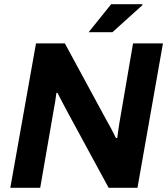

<svg xmlns="http://www.w3.org/2000/svg" viewBox="-20 -892 794 912"><path d="M29 0 151 -686H288L488 -317Q495 -306 502.5 -291.5Q510 -277 517.5 -262.5Q525 -248 531 -236L537 -237Q539 -254 542 -274Q545 -294 547 -307L612 -686H754L633 0H496L299 -363Q290 -379 276.5 -405.5Q263 -432 253 -451H248Q246 -433 242 -408.5Q238 -384 235 -369L171 0ZM401 -739 508 -872H656L657 -868L514 -739Z"/></svg>

Font: Archivo SemiBold
Style: Bold Italic
Weight: 700
Italic angle: -10°
Version: Version 2.001